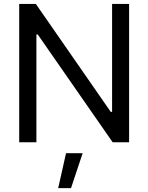

<svg xmlns="http://www.w3.org/2000/svg" viewBox="-20 -727 758 981"><path d="M639.6 0H555.7L172.9 -550.8H166V0H78.1V-707H163.1L545.9 -155.3H552.7V-707H639.6ZM317.4 55.7H402.3L342.8 234.4H277.3Z"/></svg>

Font: Pretendard GOV Variable
Style: Regular
Weight: 400
Designer: Base glyphs from Inter by Rasmus Andersson; Hangul glyphs from Noto Sans CJK(Source Han Sans) by Jang Soo-young and Kang
Foundry: Kil Hyung-jin
Version: Version 1.307;Glyphs 3.2 (3192)